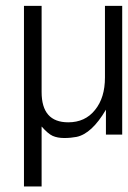

<svg xmlns="http://www.w3.org/2000/svg" viewBox="-20 -475 446 669"><path d="M125 -154.3V-454.6H63.5V174.8H125V-34.2C140.1 -17.1 152.8 -6.3 163.6 -1.5C174.8 3.4 188 5.9 204.1 5.9C219.7 5.9 233.9 4.4 246.6 2C282.2 -5.4 316.4 -37.1 349.1 -92.8V-5.9H405.8V-454.6H345.7V-205.1C345.7 -158.2 334.5 -120.6 311 -91.8C288.1 -63 256.8 -48.8 217.8 -48.8C155.8 -48.8 125 -84 125 -154.3Z"/></svg>

Font: Meera New
Style: Regular
Weight: 400
Designer: Hussain K H
Foundry: RIT
Version: 1.4.1